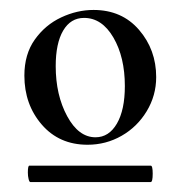

<svg xmlns="http://www.w3.org/2000/svg" viewBox="-20 -650 362 386"><path d="M29 -498Q29 -541 50 -570.5Q71 -600 103 -615Q135 -630 168 -630Q225 -630 259.5 -590Q294 -550 294 -495Q294 -458 275 -426.5Q256 -395 224.5 -377Q193 -359 156 -359Q99 -359 64 -399.5Q29 -440 29 -498ZM231 -477Q231 -535 208 -574.5Q185 -614 149 -614Q122 -614 107 -588.5Q92 -563 92 -517Q92 -459 115 -416.5Q138 -374 172 -374Q199 -374 215 -401.5Q231 -429 231 -477ZM36 -303Q36 -317 39 -317H283Q287 -317 287 -301Q287 -284 283 -284H41Q39 -284 37.5 -290Q36 -296 36 -303Z"/></svg>

Font: Cormorant SC SemiBold
Style: Regular
Weight: 600
Designer: Christian Thalmann (Catharsis Fonts)
Version: Version 3.000